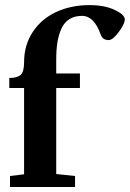

<svg xmlns="http://www.w3.org/2000/svg" viewBox="-20 -747 519 767"><path d="M20 0V-43.9L76.2 -50.8V-395.5H17.1V-435.5Q47.9 -435.5 62 -447.5Q76.2 -459.5 76.2 -498Q76.2 -566.4 110.6 -618.9Q145 -671.4 204.3 -699Q263.7 -726.6 337.9 -726.6Q397.5 -726.6 438 -707.5Q478.5 -688.5 478.5 -669.4Q478.5 -651.9 454.6 -619.4Q430.7 -586.9 414.1 -586.9Q390.6 -586.9 382.8 -607.4Q356.4 -683.6 307.6 -683.6Q277.8 -683.6 257.1 -670.4Q236.3 -657.2 225.1 -632.1Q213.9 -606.9 209.2 -577.1Q204.6 -547.4 204.6 -508.8V-453.6H299.3V-395.5H204.6V-51.8L279.8 -43.9V0Z"/></svg>

Font: Elstob 6pt
Style: Bold
Weight: 700
Designer: Peter S. Baker
Version: Version 1.015